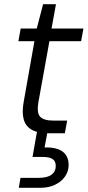

<svg xmlns="http://www.w3.org/2000/svg" viewBox="-20 -631 415 909"><path d="M212 0Q161 0 131.5 -16Q102 -32 92.5 -65Q83 -98 92 -148L143 -436H67L78 -496H154L184 -611H245L224 -496H375L364 -436H214L162 -148Q153 -97 170 -78.5Q187 -60 234 -60H298L287 0ZM69 258 77 211H163Q204 211 224 196Q244 181 244 155Q244 132 229 122Q214 112 181 112H134L155 -7H205L191 67Q227 66 252.5 74.5Q278 83 291.5 102Q305 121 305 150Q305 180 288 204.5Q271 229 241 243.5Q211 258 173 258Z"/></svg>

Font: DM Sans 24pt Light
Style: Italic
Weight: 300
Italic angle: -10°
Designer: Colophon Foundry, Jonny Pinhorn
Foundry: Colophon Foundry
Version: Version 4.004;gftools[0.9.30]